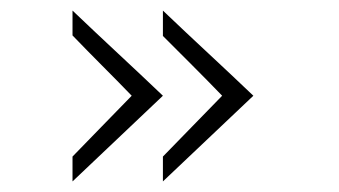

<svg xmlns="http://www.w3.org/2000/svg" viewBox="-20 -420 641 363"><path d="M459 -239Q416 -280 373.5 -319.5Q331 -359 288 -400V-352Q316 -324 344 -296Q372 -268 400 -239Q372 -210 344 -181.5Q316 -153 288 -124V-77ZM288 -239Q245 -280 202.5 -319.5Q160.1 -359 117.1 -400V-353Q145.1 -324 173 -296Q201 -268 229 -239Q201 -210 173 -181.5Q145.1 -153 117.1 -124V-77Z"/></svg>

Font: Josefin Slab
Style: Regular
Weight: 400
Designer: Santiago Orozco
Foundry: Typemade
Version: Version 2.000